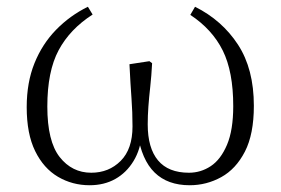

<svg xmlns="http://www.w3.org/2000/svg" viewBox="-20 -534 830 568"><path d="M245 14Q194 14 151.5 -11Q109 -36 84 -87Q59 -138 59 -217Q59 -290 82 -347Q105 -404 146 -446Q187 -488 240 -514L254 -491Q187 -448 153.5 -385.5Q120 -323 120 -219Q120 -116 156.5 -69.5Q193 -23 250 -23Q302 -23 337 -58Q372 -93 372 -160Q372 -203 369 -243Q366 -283 363 -344L422 -353L430 -347Q428 -309 424.5 -277.5Q421 -246 419 -219Q417 -192 417 -166Q417 -96 447.5 -59.5Q478 -23 539 -23Q574 -23 603.5 -42.5Q633 -62 651.5 -105.5Q670 -149 670 -220Q670 -322 639 -384.5Q608 -447 543 -490L557 -514Q637 -474 684 -402Q731 -330 731 -221Q731 -137 704.5 -85.5Q678 -34 634.5 -10Q591 14 541 14Q476 14 437.5 -23.5Q399 -61 387 -139H400Q396 -92 375 -57.5Q354 -23 321 -4.5Q288 14 245 14Z"/></svg>

Font: Noto Serif SC ExtraLight
Style: Regular
Weight: 200
Designer: Ryoko NISHIZUKA 西塚涼子 (kana & ideographs); Frank Grießhammer (Latin, Greek & Cyrillic); Wenlong ZHANG 张文龙 (bopomofo); San
Foundry: Adobe
Version: Version 2.002-H1;hotconv 1.1.0;makeotfexe 2.6.0